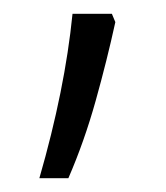

<svg xmlns="http://www.w3.org/2000/svg" viewBox="-20 -128 241 278"><path d="M147 -96Q135 -41 118.5 18Q102 77 79 130H37Q74 2 85 -108H142Z"/></svg>

Font: Noto Sans Myanmar ExtraCondensed Light
Style: Regular
Weight: 300
Width: 2
Designer: Monotype Design Team
Foundry: Monotype Imaging Inc.
Version: Version 2.107; ttfautohint (v1.8.4.7-5d5b)